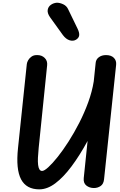

<svg xmlns="http://www.w3.org/2000/svg" viewBox="-20 -1420 906 1450"><path d="M277 10Q179 10 139 -66Q99 -142 116 -301.5L182.5 -936.5Q184 -950 193.2 -966Q202.5 -982 219.5 -993.5Q236.5 -1005 262 -1004Q296 -1004 317.8 -982.2Q339.5 -960.5 336 -927.5L272 -301.5Q268 -261 266.5 -229.2Q265 -197.5 267.8 -175Q270.5 -152.5 277.8 -140.8Q285 -129 298 -129Q314 -129 345 -157.2Q376 -185.5 415.8 -235.2Q455.5 -285 497.8 -351Q540 -417 578.8 -492.8Q617.5 -568.5 646.5 -648.2Q675.5 -728 688 -805.5L702.5 -945.5Q705 -972 726.8 -988Q748.5 -1004 780.5 -1004Q819.5 -1004 840 -983.2Q860.5 -962.5 857 -930L766 -67.5Q762.5 -30.5 740 -15.2Q717.5 0 689 0Q656 0 632.2 -18.8Q608.5 -37.5 612.5 -75.5L641.5 -355.5Q581.5 -245.5 520.2 -163.5Q459 -81.5 398 -35.8Q337 10 277 10ZM554 -1120Q532.5 -1107.5 505.5 -1115.8Q478.5 -1124 455 -1155L357.5 -1290.5Q336.5 -1321 340.2 -1345Q344 -1369 363.8 -1383.2Q383.5 -1397.5 409.5 -1399.5Q432 -1399.5 457.2 -1387.8Q482.5 -1376 494 -1351.5L566 -1203Q580.5 -1173 578 -1153Q575.5 -1133 554 -1120Z"/></svg>

Font: Edu NSW ACT Cursive
Style: Regular
Weight: 400
Designer: Tina and Corey Anderson, Eben Sorkin, Mirko Velimirovic
Foundry: Sorkin Type Co.
Version: Version 2.000